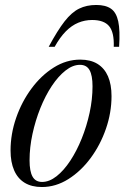

<svg xmlns="http://www.w3.org/2000/svg" viewBox="-20 -743 501 773"><path d="M303 -503Q344.5 -503 372.5 -485.8Q400.5 -468.5 414.8 -435.8Q429 -403 429 -356Q429 -289.5 406.5 -224.5Q384 -159.5 344.8 -106.5Q305.5 -53.5 255 -21.8Q204.5 10 148.5 10Q107.5 10 79.2 -7.2Q51 -24.5 36.8 -57.5Q22.5 -90.5 22.5 -137Q22.5 -203.5 45 -268.5Q67.5 -333.5 106.8 -386.5Q146 -439.5 196.5 -471.2Q247 -503 303 -503ZM149.5 -10.5Q178.5 -10.5 207.8 -33.5Q237 -56.5 263 -96Q289 -135.5 309 -185.2Q329 -235 340.8 -289.2Q352.5 -343.5 352.5 -395.5Q352.5 -439.5 340.5 -460.8Q328.5 -482 302 -482Q273 -482 243.8 -459Q214.5 -436 188.5 -396.8Q162.5 -357.5 142.5 -307.8Q122.5 -258 110.8 -203.8Q99 -149.5 99 -97.5Q99 -53.5 111 -32Q123 -10.5 149.5 -10.5ZM351 -662.5Q321.5 -662.5 295 -651.5Q268.5 -640.5 245 -616.8Q221.5 -593 200 -554.5H176Q211.5 -620.5 240 -657Q268.5 -693.5 298.5 -708.2Q328.5 -723 367.5 -723Q405 -723 426.5 -708.2Q448 -693.5 456 -657.2Q464 -621 459.5 -554.5H438Q440 -613 419.2 -637.8Q398.5 -662.5 351 -662.5Z"/></svg>

Font: Newsreader 60pt
Style: Italic
Weight: 400
Italic angle: -17°
Designer: Hugues Gentile
Foundry: Production Type
Version: Version 1.003